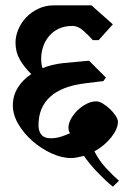

<svg xmlns="http://www.w3.org/2000/svg" viewBox="-20 -659 485 718"><path d="M327 -509Q312 -526 292 -544Q272 -562 251 -562Q222 -562 200.5 -552Q179 -542 164 -524.5Q149 -507 141.5 -485Q134 -463 134 -439Q134 -418 139 -404Q172 -418 216 -423L313 -432L376 -369L367 -356L295 -347Q210 -336 167 -296.5Q124 -257 124 -191Q124 -168 135 -155Q146 -142 169 -142Q189 -142 207 -147.5Q225 -153 242 -161Q236 -168 236 -182Q236 -197 245.5 -214.5Q255 -232 270 -246.5Q285 -261 303.5 -270.5Q322 -280 340 -280Q351 -280 365 -271.5Q379 -263 391.5 -251Q404 -239 412.5 -226Q421 -213 421 -204Q421 -177 396 -145.5Q371 -114 333 -93Q351 -58 376.5 -30.5Q402 -3 425 17L402 39Q378 20 347 -12Q316 -44 294 -76Q280 -73 269 -70.5Q258 -68 246 -68Q210 -68 171.5 -86Q133 -104 101 -132Q69 -160 48.5 -195Q28 -230 28 -265Q28 -301 46.5 -331Q65 -361 97 -382Q71 -407 54.5 -435.5Q38 -464 38 -499Q38 -524 48.5 -549Q59 -574 78 -594Q97 -614 123.5 -626.5Q150 -639 182 -639H322L402 -568L349 -509Z"/></svg>

Font: Jaini
Style: Regular
Weight: 400
Designer: Girish Dalvi, Maithili Shingre
Foundry: Ek Type
Version: Version 1.001;PS 1.000;hotconv 16.6.51;makeotf.lib2.5.65220